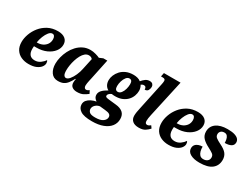

<svg xmlns="http://www.w3.org/2000/svg" viewBox="-70 -1494 3235 2468"><g transform="rotate(30 1547.5 -260.0)"><path d="M256 10Q197 10 147.5 -12Q98 -34 68.5 -79Q39 -124 39 -193Q39 -249 61 -310.5Q83 -372 126 -425.5Q169 -479 232 -512.5Q295 -546 378 -546Q447 -546 485.5 -515Q524 -484 524 -429Q524 -375 487.5 -328Q451 -281 387 -252.5Q323 -224 241 -224H205Q204 -214 203.5 -203.5Q203 -193 203 -183Q203 -129 227.5 -99.5Q252 -70 302 -70Q348 -70 384 -96Q420 -122 440 -153Q453 -141 453 -112Q453 -85 432 -57Q411 -29 367.5 -9.5Q324 10 256 10ZM219 -284Q262 -284 296.5 -301Q331 -318 352 -348.5Q373 -379 373 -421Q373 -449 362 -466Q351 -483 331 -483Q303 -483 278.5 -452.5Q254 -422 236 -376.5Q218 -331 211 -284Z M692 10Q625 10 590 -41Q555 -92 555 -168Q555 -215 568 -267Q581 -319 606 -368.5Q631 -418 668 -458Q705 -498 753 -522Q801 -546 861 -546Q898 -546 939 -534.5Q980 -523 1001 -512L1055 -535H1114L1049 -225Q1046 -214 1042 -194.5Q1038 -175 1034.5 -154.5Q1031 -134 1031 -120Q1031 -97 1040 -85.5Q1049 -74 1063 -74Q1076 -74 1085.5 -79.5Q1095 -85 1108 -93L1130 -50Q1105 -30 1069 -10Q1033 10 975 10Q931 10 903.5 -10.5Q876 -31 876 -73Q876 -96 882 -127H876Q853 -84 829.5 -53Q806 -22 774 -6Q742 10 692 10ZM764 -75Q789 -75 815.5 -106.5Q842 -138 864 -187Q886 -236 896 -288L931 -451Q922 -464 907.5 -470Q893 -476 877 -476Q846 -476 821 -455Q796 -434 777 -399Q758 -364 745 -322.5Q732 -281 725.5 -240Q719 -199 719 -167Q719 -114 732 -94.5Q745 -75 764 -75Z M1331 240Q1210 240 1159 205.5Q1108 171 1108 116Q1108 81 1129.5 55.5Q1151 30 1185.5 13.5Q1220 -3 1258 -10Q1240 -20 1225.5 -39.5Q1211 -59 1211 -88Q1211 -122 1238 -151.5Q1265 -181 1318 -210Q1288 -226 1271 -256Q1254 -286 1254 -328Q1254 -363 1269.5 -401Q1285 -439 1315 -472Q1345 -505 1391 -525.5Q1437 -546 1499 -546Q1530 -546 1558.5 -538.5Q1587 -531 1608 -514Q1631 -542 1657.5 -561.5Q1684 -581 1719 -581Q1749 -581 1763.5 -565Q1778 -549 1778 -527Q1778 -502 1765 -477Q1752 -452 1716 -452Q1717 -497 1682 -497Q1669 -497 1659.5 -493Q1650 -489 1639 -481Q1649 -467 1655.5 -445.5Q1662 -424 1662 -402Q1662 -365 1648.5 -327Q1635 -289 1606.5 -258Q1578 -227 1534 -207.5Q1490 -188 1429 -188Q1419 -188 1403 -189Q1387 -190 1378 -192Q1355 -182 1342 -168Q1329 -154 1329 -141Q1329 -125 1343.5 -119.5Q1358 -114 1380 -112L1491 -100Q1558 -94 1596 -61.5Q1634 -29 1634 34Q1634 95 1598 141.5Q1562 188 1494 214Q1426 240 1331 240ZM1429 -254Q1458 -254 1478.5 -280.5Q1499 -307 1509.5 -345Q1520 -383 1520 -419Q1520 -479 1477 -479Q1450 -479 1429.5 -453Q1409 -427 1397.5 -389Q1386 -351 1386 -316Q1386 -283 1397.5 -268.5Q1409 -254 1429 -254ZM1342 177Q1421 177 1457.5 149.5Q1494 122 1494 87Q1494 61 1474 47Q1454 33 1405 29L1326 21Q1288 27 1262 52.5Q1236 78 1236 110Q1236 136 1257 156.5Q1278 177 1342 177Z M1892 10Q1831 10 1799 -18Q1767 -46 1767 -96Q1767 -119 1772 -152Q1777 -185 1789 -236L1871 -621Q1874 -634 1876 -648Q1878 -662 1878 -672Q1878 -688 1869.5 -696Q1861 -704 1836 -704H1813L1824 -760H2071L1950 -210Q1943 -179 1940 -157.5Q1937 -136 1937 -117Q1937 -75 1969 -75Q1981 -75 1992.5 -80.5Q2004 -86 2019 -97L2043 -62Q2020 -35 1985.5 -12.5Q1951 10 1892 10Z M2333 10Q2274 10 2224.5 -12Q2175 -34 2145.5 -79Q2116 -124 2116 -193Q2116 -249 2138 -310.5Q2160 -372 2203 -425.5Q2246 -479 2309 -512.5Q2372 -546 2455 -546Q2524 -546 2562.5 -515Q2601 -484 2601 -429Q2601 -375 2564.5 -328Q2528 -281 2464 -252.5Q2400 -224 2318 -224H2282Q2281 -214 2280.5 -203.5Q2280 -193 2280 -183Q2280 -129 2304.5 -99.5Q2329 -70 2379 -70Q2425 -70 2461 -96Q2497 -122 2517 -153Q2530 -141 2530 -112Q2530 -85 2509 -57Q2488 -29 2444.5 -9.5Q2401 10 2333 10ZM2296 -284Q2339 -284 2373.5 -301Q2408 -318 2429 -348.5Q2450 -379 2450 -421Q2450 -449 2439 -466Q2428 -483 2408 -483Q2380 -483 2355.5 -452.5Q2331 -422 2313 -376.5Q2295 -331 2288 -284Z M2793 10Q2709 10 2658.5 -18.5Q2608 -47 2608 -98Q2608 -130 2625 -150.5Q2642 -171 2669.5 -180.5Q2697 -190 2728 -190Q2727 -154 2735.5 -123Q2744 -92 2762.5 -73Q2781 -54 2814 -54Q2851 -54 2874 -73Q2897 -92 2897 -125Q2897 -158 2872 -176Q2847 -194 2801 -218Q2737 -250 2702.5 -287.5Q2668 -325 2668 -381Q2668 -458 2728.5 -502Q2789 -546 2895 -546Q2963 -546 3002.5 -533Q3042 -520 3059 -499Q3076 -478 3076 -453Q3076 -411 3042 -392Q3008 -373 2950 -373Q2950 -399 2944.5 -425.5Q2939 -452 2924 -469.5Q2909 -487 2881 -487Q2848 -487 2830 -469Q2812 -451 2812 -426Q2811 -394 2836.5 -374.5Q2862 -355 2909 -332Q2980 -298 3008.5 -260.5Q3037 -223 3037 -170Q3037 -85 2976.5 -37.5Q2916 10 2793 10Z"/></g></svg>

Font: Noto Serif SemiCondensed ExtraBold
Style: Italic
Weight: 800
Width: 4
Italic angle: -12°
Designer: Monotype Design Team
Foundry: Monotype Imaging Inc.
Version: Version 2.014; ttfautohint (v1.8.4.7-5d5b)